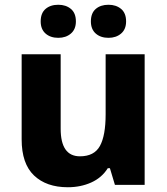

<svg xmlns="http://www.w3.org/2000/svg" viewBox="-20 -777 702 807"><path d="M588 0H463L442 -70H433Q408 -30 363.5 -10Q319 10 265 10Q175 10 123 -39.5Q71 -89 71 -191V-549H235V-236Q235 -120 316 -120Q376 -120 400 -163.5Q424 -207 424 -297V-549H588ZM225 -757Q257 -757 278 -739.5Q299 -722 299 -687Q299 -654 278 -636Q257 -618 225 -618Q192 -618 171.5 -636Q151 -654 151 -687Q151 -722 171.5 -739.5Q192 -757 225 -757ZM436 -757Q468 -757 489 -739.5Q510 -722 510 -687Q510 -654 489 -636Q468 -618 436 -618Q403 -618 382.5 -636Q362 -654 362 -687Q362 -722 382.5 -739.5Q403 -757 436 -757Z"/></svg>

Font: Noto Sans UI ExtraBold
Style: Regular
Weight: 800
Designer: Monotype Design Team
Foundry: Monotype Imaging Inc.
Version: Version 1.001